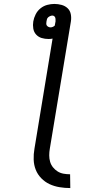

<svg xmlns="http://www.w3.org/2000/svg" viewBox="-20 -755 540 975"><path d="M337 200Q309 200 282 195.5Q255 191 231.5 180Q208 169 189.5 150Q171 131 161.5 107Q152 83 151 55.5Q150 28 155 0L247 -559Q242 -558 237 -557.5Q232 -557 227 -557Q208 -557 191.5 -562Q175 -567 163.5 -579.5Q152 -592 149 -610Q146 -628 149 -646Q152 -664 161 -682Q170 -700 185.5 -712.5Q201 -725 219.5 -730Q238 -735 256 -735Q275 -735 293 -730Q311 -725 323.5 -713Q336 -701 339.5 -683Q343 -665 340 -646L233 0Q230 17 230 34Q230 51 234.5 66.5Q239 82 249 94.5Q259 107 272.5 115.5Q286 124 302.5 127Q319 130 336 130ZM237 -616Q242 -616 248 -618.5Q254 -621 258 -625L262 -646Q262 -651 262 -656Q262 -661 260.5 -665.5Q259 -670 255 -673Q251 -676 246 -676Q241 -676 235 -673.5Q229 -671 224.5 -667Q220 -663 218.5 -657.5Q217 -652 216 -646Q215 -641 215 -635Q215 -629 218 -625Q221 -621 226 -618.5Q231 -616 237 -616Z"/></svg>

Font: Iosevka Curly Slab
Style: Italic
Weight: 400
Italic angle: -9°
Monospace: yes
Designer: Belleve Invis
Foundry: Belleve Invis
Version: Version 22.1.2; ttfautohint (v1.8.4)